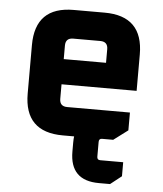

<svg xmlns="http://www.w3.org/2000/svg" viewBox="-52 -574 685 805"><g transform="rotate(5 291.0 -171.0)"><path d="M64 -162V-366Q64 -528 226 -528H356Q518 -528 518 -366V-213H202V-152Q202 -120 234 -120H498V-45L438 0H226Q64 0 64 -162ZM202 -319H380V-376Q380 -408 348 -408H234Q202 -408 202 -376ZM272 26Q272 -96 394 -96H414V0H391Q378 0 378 14V76Q378 90 391 90H488V149L441 186H394Q272 186 272 64Z"/></g></svg>

Font: Oxanium ExtraLight
Style: Bold
Weight: 700
Version: Version 2.000